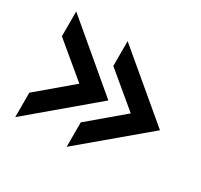

<svg xmlns="http://www.w3.org/2000/svg" viewBox="-117 -684 872 831"><g transform="rotate(30 319.5 -268.0)"><path d="M44 -126 212 -268 44 -408V-532L357 -268L44 -4ZM301 -126 469 -268 301 -408V-532L615 -268L301 -4Z"/></g></svg>

Font: Bai Jamjuree SemiBold
Style: Regular
Weight: 600
Version: Version 1.000; ttfautohint (v1.6)